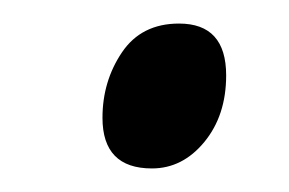

<svg xmlns="http://www.w3.org/2000/svg" viewBox="-20 -433 245 163"><path d="M109 -290Q135 -290 153.5 -312.5Q172 -335 172 -369Q172 -413 132 -413Q100 -413 83.5 -388.5Q67 -364 67 -333Q67 -290 109 -290Z"/></svg>

Font: Noto Sans UI Condensed
Style: Italic
Weight: 400
Width: 3
Italic angle: -12°
Designer: Monotype Design Team
Foundry: Monotype Imaging Inc.
Version: Version 1.901